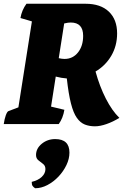

<svg xmlns="http://www.w3.org/2000/svg" viewBox="-21 -661 696 1023"><path d="M485 12Q455 12 431 2.5Q407 -7 388.5 -33Q370 -59 357 -110Q344 -161 335 -243Q306 -245 276 -253L251 -93L322 -76Q315 -32 292 0H-1Q3 -28 10 -47Q17 -66 24 -69L77 -89L149 -547L88 -565Q95 -607 120 -641H435Q515 -641 559 -599Q603 -557 603 -483Q603 -417 572 -364Q541 -311 488 -280Q510 -200 543 -135.5Q576 -71 615 -33Q581 -12 546.5 0Q512 12 485 12ZM356 -541Q349 -541 341 -540Q333 -539 321 -536L292 -351Q309 -347 323 -347Q367 -347 394.5 -381.5Q422 -416 422 -470Q422 -541 356 -541ZM166 342Q157 336 152.5 329.5Q148 323 148 308Q182 300 201.5 281.5Q221 263 221 240Q221 222 208.5 212.5Q196 203 183.5 193Q171 183 171 165Q171 130 201.5 105Q232 80 273 80Q349 80 349 152Q349 185 333 218.5Q317 252 290.5 280Q264 308 231.5 325Q199 342 166 342Z"/></svg>

Font: Petrona Black
Style: Italic
Weight: 900
Italic angle: -9°
Designer: Ringo R. Seeber
Foundry: Ringo R. Seeber
Version: Version 2.001; ttfautohint (v1.8.3)